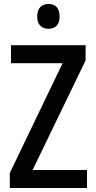

<svg xmlns="http://www.w3.org/2000/svg" viewBox="-20 -940 480 960"><path d="M223 -920C187 -920 166 -899 166 -857C166 -817 188 -796 223 -796C257 -796 278 -817 278 -857C278 -899 258 -920 223 -920ZM415 0V-90H143L408 -638V-714H35V-624H293L29 -75V0Z"/></svg>

Font: Noto Sans Devanagari Condensed Medium
Style: Regular
Weight: 500
Width: 3
Designer: Jelle Bosma - Monotype Design Team
Foundry: Monotype Imaging Inc.
Version: Version 2.004